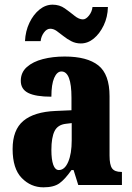

<svg xmlns="http://www.w3.org/2000/svg" viewBox="-20 -792 563 822"><path d="M166 10Q112 10 73 -30Q34 -70 34 -154Q34 -236 80 -274.5Q126 -313 218 -317L286 -320V-374Q286 -486 243 -486Q224 -486 212 -458.5Q200 -431 200 -378Q133 -378 101 -394Q69 -410 69 -446Q69 -482 95 -505Q121 -528 163.5 -539Q206 -550 257 -550Q353 -550 401 -512Q449 -474 449 -380V-126Q449 -86 460 -71Q471 -56 499 -56H502V0H315L295 -64H286Q258 -24 234 -7Q210 10 166 10ZM232 -64Q257 -64 272 -99Q287 -134 287 -191V-265L262 -262Q227 -258 213.5 -230.5Q200 -203 200 -150Q200 -109 208 -86.5Q216 -64 232 -64ZM326 -606Q304 -606 285.5 -615.5Q267 -625 251.5 -637.5Q236 -650 222.5 -659.5Q209 -669 195 -669Q180 -669 168 -652.5Q156 -636 154 -616H87Q89 -659 106 -694.5Q123 -730 149 -751Q175 -772 205 -772Q235 -772 257.5 -756Q280 -740 299 -724.5Q318 -709 335 -709Q348 -709 361 -725.5Q374 -742 376 -762H442Q441 -719 424 -683.5Q407 -648 381.5 -627Q356 -606 326 -606Z"/></svg>

Font: Noto Serif Sinhala ExtraCondensed Black
Style: Regular
Weight: 900
Width: 2
Designer: Jelle Bosma - Monotype Design Team
Foundry: Monotype Imaging Inc.
Version: Version 2.007; ttfautohint (v1.8.4.7-5d5b)